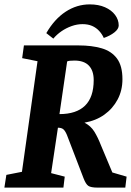

<svg xmlns="http://www.w3.org/2000/svg" viewBox="-25 -855 597 875"><path d="M384 -835Q424 -835 453.5 -822Q483 -809 499.5 -787Q516 -765 516 -739Q516 -723 496.5 -707.5Q477 -692 448 -682Q440 -700 426.5 -714.5Q413 -729 394.5 -737Q376 -745 351 -745Q326 -745 301 -736Q276 -727 255 -712.5Q234 -698 218 -679L186 -704Q223 -768 274 -801.5Q325 -835 384 -835ZM-5 0 4 -58 75 -72 146 -576 76 -590 84 -648H334Q393 -648 438 -635Q483 -622 508 -588.5Q533 -555 533 -494Q533 -443 511 -401.5Q489 -360 450.5 -332.5Q412 -305 360 -296Q389 -281 405 -255Q421 -229 435 -193L487 -69L552 -50L546 0H421Q389 0 377.5 -8Q366 -16 356 -42L280 -240Q272 -259 263.5 -266Q255 -273 239 -273L208 -66L270 -50L264 0ZM246 -335Q323 -335 362.5 -373.5Q402 -412 402 -490Q402 -533 380 -556Q358 -579 314 -579Q300 -579 292.5 -578Q285 -577 281 -575Z"/></svg>

Font: Faustina Light
Style: Bold Italic
Weight: 700
Italic angle: -8°
Version: Version 1.200